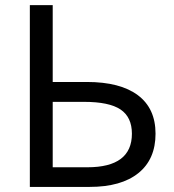

<svg xmlns="http://www.w3.org/2000/svg" viewBox="-20 -734 682 754"><path d="M590.8 -209Q590.8 -108.4 523.4 -54.2Q456.1 0 332 0H97.2V-713.9H187V-412.1H320.8Q452.1 -412.1 521.5 -360.1Q590.8 -308.1 590.8 -209ZM187 -77.1H323.2Q498 -77.1 498 -209Q498 -273.9 453.4 -304Q408.7 -334 310.1 -334H187Z"/></svg>

Font: NotoPenekeko
Style: Regular
Weight: 400
Designer: Monotype Design team
Foundry: Monotype Imaging Inc.
Version: Version 1.04